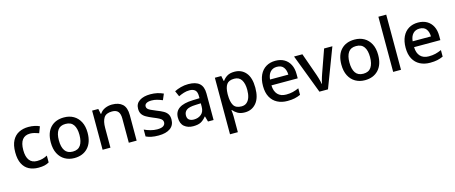

<svg xmlns="http://www.w3.org/2000/svg" viewBox="-53 -1538 6056 2555"><g transform="rotate(-15 2975.5 -260.0)"><path d="M300 10Q226 10 170 -19Q114 -48 83 -109.5Q52 -171 52 -267Q52 -366 85 -428.5Q118 -491 176 -520Q234 -549 308 -549Q354 -549 393.5 -540Q433 -531 459 -518L426 -431Q399 -441 367.5 -449.5Q336 -458 307 -458Q163 -458 163 -268Q163 -176 199 -128.5Q235 -81 304 -81Q349 -81 383 -91Q417 -101 447 -117V-23Q418 -6 384 2Q350 10 300 10Z M1050 -271Q1050 -137 981 -63.5Q912 10 794 10Q722 10 665 -22.5Q608 -55 575.5 -118Q543 -181 543 -271Q543 -405 611 -477Q679 -549 797 -549Q872 -549 928.5 -516.5Q985 -484 1017.5 -422Q1050 -360 1050 -271ZM654 -271Q654 -180 688 -129.5Q722 -79 796 -79Q870 -79 904 -129.5Q938 -180 938 -271Q938 -361 904 -410.5Q870 -460 795 -460Q721 -460 687.5 -410.5Q654 -361 654 -271Z M1459 -549Q1552 -549 1602.5 -502.5Q1653 -456 1653 -351V0H1545V-335Q1545 -398 1519 -429Q1493 -460 1436 -460Q1354 -460 1323 -411.5Q1292 -363 1292 -271V0H1184V-539H1269L1284 -467H1290Q1316 -509 1362 -529Q1408 -549 1459 -549Z M2174 -153Q2174 -73 2116 -31.5Q2058 10 1954 10Q1898 10 1857 1.5Q1816 -7 1782 -23V-118Q1818 -100 1865.5 -87Q1913 -74 1957 -74Q2016 -74 2042.5 -92.5Q2069 -111 2069 -142Q2069 -160 2059 -174.5Q2049 -189 2021.5 -204Q1994 -219 1941 -240Q1890 -261 1854 -281.5Q1818 -302 1799.5 -330.5Q1781 -359 1781 -404Q1781 -475 1837.5 -512Q1894 -549 1987 -549Q2037 -549 2080.5 -539.5Q2124 -530 2165 -511L2130 -429Q2094 -444 2057.5 -454.5Q2021 -465 1982 -465Q1935 -465 1910.5 -450Q1886 -435 1886 -409Q1886 -390 1897.5 -376.5Q1909 -363 1937.5 -349Q1966 -335 2016 -315Q2066 -296 2101.5 -276Q2137 -256 2155.5 -227Q2174 -198 2174 -153Z M2510 -549Q2612 -549 2662.5 -504.5Q2713 -460 2713 -365V0H2636L2615 -75H2611Q2576 -31 2537.5 -10.5Q2499 10 2431 10Q2358 10 2310 -30Q2262 -70 2262 -154Q2262 -236 2324 -279Q2386 -322 2514 -326L2607 -329V-358Q2607 -417 2580 -441Q2553 -465 2504 -465Q2463 -465 2425 -453Q2387 -441 2352 -424L2318 -502Q2356 -522 2406 -535.5Q2456 -549 2510 -549ZM2534 -256Q2443 -253 2408 -226.5Q2373 -200 2373 -153Q2373 -111 2398 -92.5Q2423 -74 2463 -74Q2524 -74 2565 -108.5Q2606 -143 2606 -212V-259Z M3146 -549Q3243 -549 3302 -479.5Q3361 -410 3361 -271Q3361 -133 3301 -61.5Q3241 10 3144 10Q3083 10 3044.5 -13Q3006 -36 2983 -65H2976Q2979 -48 2981 -23.5Q2983 1 2983 20V240H2875V-539H2963L2978 -467H2983Q3006 -501 3044.5 -525Q3083 -549 3146 -549ZM3119 -460Q3045 -460 3015 -417.5Q2985 -375 2983 -288V-271Q2983 -179 3012.5 -129Q3042 -79 3121 -79Q3165 -79 3193.5 -103.5Q3222 -128 3236 -171Q3250 -214 3250 -272Q3250 -360 3218 -410Q3186 -460 3119 -460Z M3709 -549Q3780 -549 3831 -519.5Q3882 -490 3910 -435.5Q3938 -381 3938 -305V-246H3576Q3578 -164 3619.5 -120.5Q3661 -77 3735 -77Q3787 -77 3827.5 -87Q3868 -97 3911 -116V-26Q3871 -8 3829.5 1Q3788 10 3730 10Q3652 10 3592 -21Q3532 -52 3498.5 -113.5Q3465 -175 3465 -266Q3465 -356 3495.5 -419.5Q3526 -483 3581 -516Q3636 -549 3709 -549ZM3708 -466Q3652 -466 3618 -429.5Q3584 -393 3578 -326H3830Q3829 -388 3800 -427Q3771 -466 3708 -466Z M4171 0 3966 -539H4081L4192 -225Q4199 -204 4206.5 -179.5Q4214 -155 4219.5 -132.5Q4225 -110 4227 -93H4231Q4234 -110 4240 -133Q4246 -156 4254 -180.5Q4262 -205 4269 -225L4380 -539H4494L4289 0Z M5053 -271Q5053 -137 4984 -63.5Q4915 10 4797 10Q4725 10 4668 -22.5Q4611 -55 4578.5 -118Q4546 -181 4546 -271Q4546 -405 4614 -477Q4682 -549 4800 -549Q4875 -549 4931.5 -516.5Q4988 -484 5020.5 -422Q5053 -360 5053 -271ZM4657 -271Q4657 -180 4691 -129.5Q4725 -79 4799 -79Q4873 -79 4907 -129.5Q4941 -180 4941 -271Q4941 -361 4907 -410.5Q4873 -460 4798 -460Q4724 -460 4690.5 -410.5Q4657 -361 4657 -271Z M5295 0H5187V-760H5295Z M5674 -549Q5745 -549 5796 -519.5Q5847 -490 5875 -435.5Q5903 -381 5903 -305V-246H5541Q5543 -164 5584.5 -120.5Q5626 -77 5700 -77Q5752 -77 5792.5 -87Q5833 -97 5876 -116V-26Q5836 -8 5794.5 1Q5753 10 5695 10Q5617 10 5557 -21Q5497 -52 5463.5 -113.5Q5430 -175 5430 -266Q5430 -356 5460.5 -419.5Q5491 -483 5546 -516Q5601 -549 5674 -549ZM5673 -466Q5617 -466 5583 -429.5Q5549 -393 5543 -326H5795Q5794 -388 5765 -427Q5736 -466 5673 -466Z"/></g></svg>

Font: Noto Sans Adlam Unjoined Medium
Style: Regular
Weight: 500
Version: Version 3.001